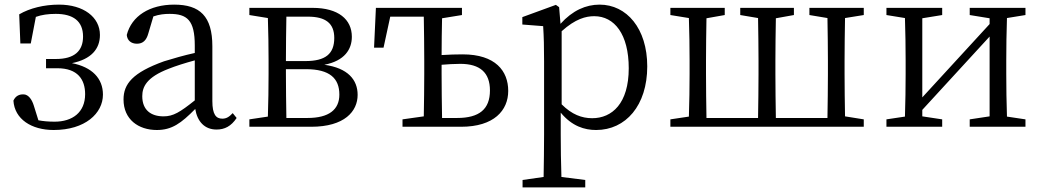

<svg xmlns="http://www.w3.org/2000/svg" viewBox="-20 -548 4502 830"><path d="M68 -360H113L135 -475C160 -484 188 -488 221 -488C296 -488 339 -457 339 -390C339 -328 302 -293 222 -293H179V-253H228C316 -253 348 -204 348 -141C348 -62 293 -22 216 -22C190 -22 167 -24 146 -28L126 -92C118 -118 103 -139 83 -140C63 -141 47 -133 38 -113C43 -33 116 14 212 14C348 14 425 -58 425 -139C425 -209 378 -258 291 -275C374 -292 412 -336 412 -397C412 -474 341 -528 235 -528C171 -528 109 -513 63 -486Z M822 -114C758 -63 729 -45 687 -45C633 -45 595 -72 595 -132C595 -172 613 -214 710 -251C737 -262 781 -276 822 -287ZM986 -59C971 -43 959 -35 941 -35C914 -35 898 -53 898 -111V-348C898 -478 844 -528 733 -528C627 -528 549 -479 528 -397C530 -373 547 -359 572 -359C598 -359 613 -374 621 -403L643 -477C669 -486 692 -488 713 -488C789 -488 822 -461 822 -351V-319C776 -309 728 -295 689 -283C553 -234 514 -185 514 -118C514 -32 578 14 658 14C723 14 763 -15 824 -77C833 -22 865 12 916 12C951 12 979 -2 1003 -38Z M1218 -38C1217 -94 1216 -174 1216 -228V-249H1302C1406 -249 1447 -209 1447 -139C1447 -74 1402 -38 1309 -38ZM1311 -476C1388 -476 1425 -447 1425 -384C1425 -315 1387 -284 1300 -284H1216C1216 -347 1217 -423 1218 -476ZM1058 -514V-483L1138 -470C1140 -415 1141 -339 1141 -286V-228C1141 -176 1140 -99 1138 -44L1058 -32V0H1325C1470 0 1526 -67 1526 -138C1526 -203 1484 -254 1382 -268C1470 -285 1501 -335 1501 -389C1501 -464 1443 -514 1331 -514Z M1891 -38C1890 -94 1889 -174 1889 -228V-268C1914 -270 1942 -272 1970 -272C2055 -272 2098 -234 2098 -157C2098 -76 2052 -38 1956 -38ZM1977 -483V-514H1605L1597 -342H1638L1667 -476H1812C1813 -421 1814 -341 1814 -286V-228C1814 -176 1813 -100 1812 -45L1720 -32V0H1973C2116 0 2177 -71 2177 -155C2177 -241 2122 -313 1980 -313C1952 -313 1920 -312 1889 -310C1889 -360 1890 -422 1891 -469Z M2408 -413C2468 -467 2513 -478 2549 -478C2636 -478 2698 -400 2698 -253C2698 -101 2626 -37 2540 -37C2495 -37 2452 -53 2408 -97ZM2397 -517 2383 -527 2238 -474V-442L2328 -435C2331 -388 2332 -346 2332 -282V34C2332 93 2331 157 2330 217L2239 230V262H2510V230L2407 217C2405 156 2404 90 2404 32V-61C2453 -2 2507 14 2557 14C2685 14 2778 -92 2778 -261C2778 -425 2689 -528 2572 -528C2513 -528 2455 -503 2403 -445Z M3714 -483V-514H3479V-483L3557 -470C3558 -415 3559 -339 3559 -286V-228C3559 -174 3558 -94 3557 -38H3334C3333 -94 3332 -174 3332 -228V-286C3332 -338 3333 -414 3334 -469L3412 -483V-514H3180V-483L3257 -470C3258 -415 3259 -339 3259 -286V-228C3259 -174 3258 -94 3257 -38H3034C3033 -94 3032 -174 3032 -228V-286C3032 -338 3033 -414 3034 -469L3113 -483V-514H2878V-483L2958 -470C2960 -415 2961 -339 2961 -286V-228C2961 -176 2960 -100 2958 -44L2878 -32V0H3714V-32L3633 -45C3632 -100 3631 -176 3631 -228V-286C3631 -338 3632 -415 3633 -470Z M4413 -483V-514H4172V-483L4258 -469V-444L3967 -127V-469L4053 -483V-514H3812V-483L3892 -470C3894 -415 3895 -339 3895 -286V-228C3895 -176 3894 -100 3892 -44L3812 -32V0H4053V-32L3967 -45V-73L4258 -390V-45L4172 -32V0H4413V-32L4333 -44C4331 -100 4330 -176 4330 -228V-286C4330 -338 4331 -415 4333 -470Z"/></svg>

Font: Noto Serif CJK JP
Style: Regular
Weight: 400
Designer: Ryoko NISHIZUKA 西塚涼子 (kana & ideographs); Frank Grießhammer (Latin, Greek & Cyrillic); Wenlong ZHANG 张文龙 (bopomofo); San
Foundry: Adobe Systems Incorporated
Version: Version 1.000;PS 1;hotconv 16.6.53;makeotf.lib2.5.65590